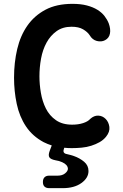

<svg xmlns="http://www.w3.org/2000/svg" viewBox="-20 -760 640 998"><path d="M53 -356Q53 -435 69.5 -505Q86 -575 122.5 -627Q159 -679 216.5 -709.5Q274 -740 357 -740Q400 -740 432 -731.5Q464 -723 486.5 -709Q509 -695 523 -677Q537 -659 545 -639Q556 -609 551.5 -585.5Q547 -562 526 -551Q507 -541 483.5 -547Q460 -553 446 -577Q435 -594 412 -607.5Q389 -621 352 -621Q306 -621 274 -598Q242 -575 222 -538.5Q202 -502 193.5 -456Q185 -410 185 -363Q185 -322 192.5 -277.5Q200 -233 218.5 -196Q237 -159 270.5 -135.5Q304 -112 355 -112Q371 -112 385 -114Q399 -116 411.5 -120Q424 -124 433.5 -129.5Q443 -135 449 -142Q469 -160 491 -159Q513 -158 529 -142Q545 -126 548.5 -100.5Q552 -75 531 -49Q517 -32 497.5 -21Q478 -10 454.5 -2.5Q431 5 404.5 7.5Q378 10 353 10Q333 10 314 8L312 15Q308 26 312 32.5Q316 39 328 41Q346 45 364 51Q395 62 417.5 81Q440 100 440 129Q440 165 403 191.5Q366 218 306 218H236Q220 218 211.5 210Q203 202 203 186Q203 170 211.5 161.5Q220 153 236 153H280Q304 153 318.5 141Q333 129 333 117Q332 96 303 83Q288 76 268 73Q243 68 236.5 57.5Q230 47 238 25L249 -4Q227 -11 207 -21Q149 -52 115 -103Q81 -154 67 -220Q53 -286 53 -356Z"/></svg>

Font: Maple Mono
Style: Bold
Weight: 700
Monospace: yes
Designer: subframe7536
Version: Version 7.200